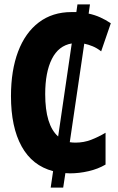

<svg xmlns="http://www.w3.org/2000/svg" viewBox="-20 -780 540 875"><path d="M211 75 222 0Q127 -25 78.5 -113Q30 -201 30 -342Q30 -459 62.5 -545Q95 -631 157 -678Q219 -725 306 -725Q317 -725 328 -725L333 -760H390L384 -718Q412 -712 436.5 -701Q461 -690 485 -674L441 -546Q422 -561 402.5 -569Q383 -577 364 -581L298 -132Q310 -130 324 -130Q362 -130 395.5 -143Q429 -156 461 -175V-30Q427 -10 384 0Q341 10 299 10Q288 10 278 9L268 75ZM186 -351Q186 -210 245 -158L307 -582Q247 -572 216.5 -511.5Q186 -451 186 -351Z"/></svg>

Font: Noto Sans Mono ExtraCondensed Black
Style: Regular
Weight: 900
Width: 2
Designer: Monotype Design Team
Foundry: Monotype Imaging Inc.
Version: Version 2.014